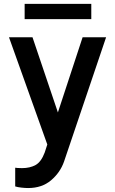

<svg xmlns="http://www.w3.org/2000/svg" viewBox="-20 -733 578 966"><path d="M204.9 34.4 218 -6 25.2 -545.5H143.5L271.3 -167.3L395.6 -545.5H513.8L302.2 79.9Q283 134.9 237 174Q191.1 213.1 121.4 213.1Q106.5 213.1 87.5 210.9Q68.5 208.8 56.5 204.9V110.8Q60.7 111.5 68.9 112.2Q77.1 112.9 90.6 112.9Q130.7 112.9 158.9 97.3Q187.1 81.7 204.9 34.4ZM439.3 -713.4V-636.7H104V-713.4Z"/></svg>

Font: Interface Medium
Style: Regular
Weight: 500
Designer: Rasmus Andersson
Foundry: rsms
Version: Version 1.8